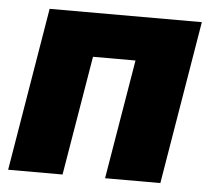

<svg xmlns="http://www.w3.org/2000/svg" viewBox="-44 -592 698 639"><g transform="rotate(5 304.5 -272.5)"><path d="M5.7 0 96.6 -545.5H605.1L514.2 0H329.5L396.3 -399.1H254.3L187.5 0Z"/></g></svg>

Font: Inter UI Black
Style: Italic
Weight: 900
Italic angle: -9.39999°
Designer: Rasmus Andersson
Foundry: rsms
Version: 3.2;8d6f07862